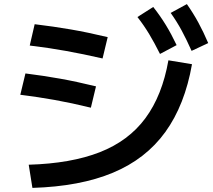

<svg xmlns="http://www.w3.org/2000/svg" viewBox="-20 -875 1040 936"><path d="M120 -72Q326 -78 466.5 -133Q607 -188 689 -299Q771 -410 801 -581L916 -562Q881 -363 786 -231.5Q691 -100 530.5 -33Q370 34 138 41ZM423 -350Q329 -373 248 -387.5Q167 -402 79 -413L104 -517Q192 -506 273 -491.5Q354 -477 448 -454ZM480 -590Q384 -612 300 -627Q216 -642 125 -653L149 -757Q241 -746 325 -731.5Q409 -717 505 -694ZM760 -612Q733 -666 707.5 -708.5Q682 -751 650 -792L727 -841Q761 -798 788.5 -753Q816 -708 841 -655ZM914 -627Q889 -683 865.5 -726.5Q842 -770 812 -812L891 -855Q922 -811 947 -765Q972 -719 995 -665Z"/></svg>

Font: M PLUS 1 Code SemiBold
Style: Regular
Weight: 600
Designer: Coji Morishita
Foundry: UNDERFOREST DESIGN
Version: Version 1.005